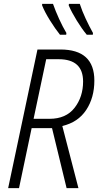

<svg xmlns="http://www.w3.org/2000/svg" viewBox="-20 -969 506 989"><path d="M153 -357 218 -664H282Q408 -664 408 -549Q408 -470 364 -413.5Q320 -357 235 -357ZM22 0H78L143 -309H248L323 0H384L301 -320Q382 -339 424 -402.5Q466 -466 466 -554Q466 -714 291 -714H173ZM289 -790H321L322 -799Q303 -831 284.5 -871.5Q266 -912 253 -949H197V-941Q211 -906 238 -863Q265 -820 289 -790ZM427 -790H458L459 -799Q440 -833 421.5 -872.5Q403 -912 391 -949H335L334 -941Q349 -906 375.5 -863Q402 -820 427 -790Z"/></svg>

Font: Noto Sans Display SemiCondensed Light
Style: Italic
Weight: 300
Width: 4
Italic angle: -12°
Designer: Monotype Design Team
Foundry: Monotype Imaging Inc.
Version: Version 1.900